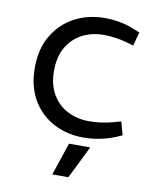

<svg xmlns="http://www.w3.org/2000/svg" viewBox="-79 -567 654 811"><g transform="rotate(10 248.0 -161.5)"><path d="M304 7Q232 7 174.5 -23.5Q117 -54 83.5 -111Q50 -168 50 -249Q50 -331 85 -388.5Q120 -446 177.5 -476Q235 -506 305 -506Q338 -506 371 -500Q404 -494 434 -481L459 -471L443 -412L413 -421Q388 -428 362.5 -431.5Q337 -435 314 -435Q261 -435 220 -413Q179 -391 155.5 -350Q132 -309 132 -249Q132 -191 156 -149.5Q180 -108 221.5 -86.5Q263 -65 316 -65Q339 -65 365.5 -68.5Q392 -72 417 -79L449 -88L465 -31L437 -19Q405 -6 370.5 0.5Q336 7 304 7ZM201 183 248 43H339L270 183Z"/></g></svg>

Font: REM Medium Light
Style: Regular
Weight: 300
Version: Version 1.005;gftools[0.9.28]